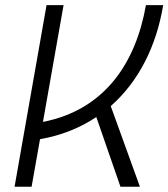

<svg xmlns="http://www.w3.org/2000/svg" viewBox="-20 -713 643 733"><path d="M35.6 0H100.6L132.8 -181.6C214.4 -195.8 286.1 -225.1 347.7 -266.1L439.9 0H514.2L402.8 -308.1C509.8 -401.9 577.1 -537.1 603 -693.4H537.1C498.5 -473.1 379.9 -293.5 144 -247.6L222.7 -693.4H157.7Z"/></svg>

Font: Cascadia Code NF Light
Style: Italic
Weight: 300
Italic angle: -10°
Monospace: yes
Designer: Aaron Bell
Foundry: Saja Typeworks
Version: Version 2404.023